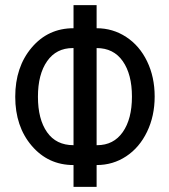

<svg xmlns="http://www.w3.org/2000/svg" viewBox="-20 -731 662 751"><path d="M357.9 -543V-163.1H359.9Q424.3 -163.1 460.2 -214.4Q496.1 -265.6 496.1 -353Q496.1 -440.4 460.2 -491.7Q424.3 -543 357.9 -543ZM267.6 -163.1V-543H264.6Q200.2 -543 164.3 -491.7Q128.4 -440.4 128.4 -352.5Q128.4 -264.6 164.1 -213.9Q199.7 -163.1 267.6 -163.1ZM357.9 -620.6Q421.4 -620.6 473.6 -586.4Q525.9 -552.2 555.4 -491Q585 -429.7 585 -353.5Q585 -277.3 555.2 -215.6Q525.4 -153.8 473.6 -119.6Q421.9 -85.4 357.9 -85.4V0H267.6V-85.4Q168.5 -85.4 104 -160.9Q39.6 -236.3 39.6 -352.5Q39.6 -468.8 103.8 -544.7Q168 -620.6 267.6 -620.6V-710.9H357.9Z"/></svg>

Font: RobotoCondensed-Regular
Style: Regular
Weight: 400
Designer: Google
Version: Version 2.001201; 2014